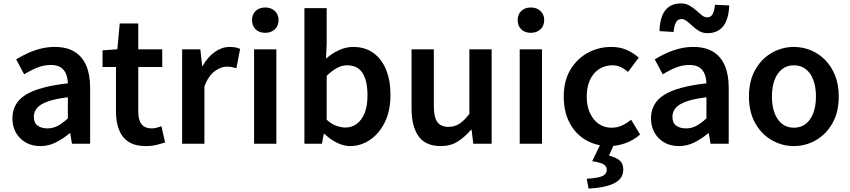

<svg xmlns="http://www.w3.org/2000/svg" viewBox="-20 -845 4998 1129"><path d="M217 14Q168 14 131.5 -7Q95 -28 74 -64.5Q53 -101 53 -149Q53 -239 131 -287.5Q209 -336 379 -355Q378 -385 368.5 -409.5Q359 -434 337.5 -448.5Q316 -463 279 -463Q237 -463 198 -447Q159 -431 122 -408L75 -496Q106 -515 141.5 -531.5Q177 -548 217.5 -558.5Q258 -569 302 -569Q372 -569 418 -541Q464 -513 487 -459.5Q510 -406 510 -329V0H403L393 -61H389Q352 -30 309 -8Q266 14 217 14ZM259 -90Q292 -90 320.5 -105.5Q349 -121 379 -149V-273Q304 -264 260 -248Q216 -232 197.5 -209.5Q179 -187 179 -159Q179 -122 201.5 -106Q224 -90 259 -90Z M838 14Q774 14 735.5 -11.5Q697 -37 679.5 -82.5Q662 -128 662 -188V-451H583V-549L670 -555L684 -707H793V-555H934V-451H793V-187Q793 -139 812.5 -114.5Q832 -90 872 -90Q886 -90 901.5 -94Q917 -98 929 -103L951 -7Q929 0 900.5 7Q872 14 838 14Z M1051 0V-555H1158L1169 -456H1171Q1201 -510 1243 -539.5Q1285 -569 1329 -569Q1351 -569 1365.5 -566Q1380 -563 1392 -557L1370 -444Q1355 -448 1342.5 -450.5Q1330 -453 1312 -453Q1280 -453 1243.5 -427Q1207 -401 1182 -338V0Z M1474 0V-555H1605V0ZM1540 -652Q1504 -652 1483 -672.5Q1462 -693 1462 -727Q1462 -760 1483 -780.5Q1504 -801 1540 -801Q1574 -801 1596 -780.5Q1618 -760 1618 -727Q1618 -693 1596 -672.5Q1574 -652 1540 -652Z M2039 14Q2002 14 1962.5 -5Q1923 -24 1888 -58H1884L1873 0H1770V-797H1901V-591L1897 -500Q1932 -531 1973 -550Q2014 -569 2057 -569Q2126 -569 2175 -534Q2224 -499 2250 -435.5Q2276 -372 2276 -287Q2276 -192 2242 -124.5Q2208 -57 2154 -21.5Q2100 14 2039 14ZM2011 -95Q2048 -95 2077.5 -116.5Q2107 -138 2124 -180Q2141 -222 2141 -284Q2141 -340 2128.5 -379.5Q2116 -419 2090 -440Q2064 -461 2021 -461Q1991 -461 1962 -445.5Q1933 -430 1901 -399V-141Q1929 -115 1958.5 -105Q1988 -95 2011 -95Z M2572 14Q2482 14 2441 -44Q2400 -102 2400 -207V-555H2531V-223Q2531 -156 2551.5 -127.5Q2572 -99 2617 -99Q2653 -99 2681 -117Q2709 -135 2740 -175V-555H2871V0H2763L2753 -82H2750Q2713 -39 2671 -12.5Q2629 14 2572 14Z M3036 0V-555H3167V0ZM3102 -652Q3066 -652 3045 -672.5Q3024 -693 3024 -727Q3024 -760 3045 -780.5Q3066 -801 3102 -801Q3136 -801 3158 -780.5Q3180 -760 3180 -727Q3180 -693 3158 -672.5Q3136 -652 3102 -652Z M3563 14Q3487 14 3426.5 -20.5Q3366 -55 3330.5 -120.5Q3295 -186 3295 -277Q3295 -370 3334 -435Q3373 -500 3436.5 -534.5Q3500 -569 3574 -569Q3626 -569 3666 -551Q3706 -533 3736 -506L3673 -422Q3651 -441 3629 -451Q3607 -461 3581 -461Q3537 -461 3502.5 -438.5Q3468 -416 3449 -374.5Q3430 -333 3430 -277Q3430 -222 3449 -180.5Q3468 -139 3501 -116.5Q3534 -94 3576 -94Q3609 -94 3638 -107.5Q3667 -121 3691 -141L3744 -54Q3705 -20 3657.5 -3Q3610 14 3563 14ZM3441 264 3430 206Q3498 202 3523 190Q3548 178 3548 153Q3548 134 3530 122Q3512 110 3462 103L3514 -4H3594L3561 70Q3602 80 3623.5 98.5Q3645 117 3645 152Q3645 206 3592 232.5Q3539 259 3441 264Z M3972 14Q3923 14 3886.5 -7Q3850 -28 3829 -64.5Q3808 -101 3808 -149Q3808 -239 3886 -287.5Q3964 -336 4134 -355Q4133 -385 4123.5 -409.5Q4114 -434 4092.5 -448.5Q4071 -463 4034 -463Q3992 -463 3953 -447Q3914 -431 3877 -408L3830 -496Q3861 -515 3896.5 -531.5Q3932 -548 3972.5 -558.5Q4013 -569 4057 -569Q4127 -569 4173 -541Q4219 -513 4242 -459.5Q4265 -406 4265 -329V0H4158L4148 -61H4144Q4107 -30 4064 -8Q4021 14 3972 14ZM4014 -90Q4047 -90 4075.5 -105.5Q4104 -121 4134 -149V-273Q4059 -264 4015 -248Q3971 -232 3952.5 -209.5Q3934 -187 3934 -159Q3934 -122 3956.5 -106Q3979 -90 4014 -90ZM4141 -650Q4112 -650 4091 -662.5Q4070 -675 4052.5 -691.5Q4035 -708 4019 -720.5Q4003 -733 3987 -733Q3966 -733 3955 -713.5Q3944 -694 3941 -657L3858 -662Q3859 -714 3873 -750.5Q3887 -787 3915 -806Q3943 -825 3984 -825Q4012 -825 4034 -812.5Q4056 -800 4073.5 -784Q4091 -768 4106.5 -755.5Q4122 -743 4139 -743Q4160 -743 4170.5 -762Q4181 -781 4184 -817L4268 -813Q4266 -761 4252 -725Q4238 -689 4210 -669.5Q4182 -650 4141 -650Z M4648 14Q4579 14 4518.5 -20.5Q4458 -55 4421 -120.5Q4384 -186 4384 -277Q4384 -370 4421 -435Q4458 -500 4518.5 -534.5Q4579 -569 4648 -569Q4700 -569 4747.5 -549.5Q4795 -530 4832 -492.5Q4869 -455 4890.5 -401Q4912 -347 4912 -277Q4912 -186 4875 -120.5Q4838 -55 4777.5 -20.5Q4717 14 4648 14ZM4648 -94Q4689 -94 4718 -116.5Q4747 -139 4762.5 -180.5Q4778 -222 4778 -277Q4778 -333 4762.5 -374.5Q4747 -416 4718 -438.5Q4689 -461 4648 -461Q4608 -461 4579 -438.5Q4550 -416 4534.5 -374.5Q4519 -333 4519 -277Q4519 -222 4534.5 -180.5Q4550 -139 4579 -116.5Q4608 -94 4648 -94Z"/></svg>

Font: Noto Sans TC Thin SemiBold
Style: Regular
Weight: 600
Version: Version 2.004-H2;hotconv 1.0.118;makeotfexe 2.5.65603